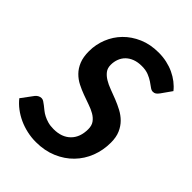

<svg xmlns="http://www.w3.org/2000/svg" viewBox="-217 -833 944 944"><g transform="rotate(45 254.5 -361.0)"><path d="M468.5 -593Q461 -583 454.2 -578.2Q447.5 -573.5 437.5 -573.5Q427.5 -573.5 417 -581.5Q406.5 -589.5 392 -599.2Q377.5 -609 357.8 -617Q338 -625 310 -625Q282.5 -625 261.5 -617Q240.5 -609 226.2 -595Q212 -581 204.8 -562Q197.5 -543 197.5 -521Q197.5 -498 209.2 -482.8Q221 -467.5 240 -456Q259 -444.5 283.5 -435.5Q308 -426.5 333.2 -416.5Q358.5 -406.5 383 -393.5Q407.5 -380.5 426.5 -361.5Q445.5 -342.5 457.2 -315.8Q469 -289 469 -251Q469 -198 450.8 -151Q432.5 -104 398.2 -68.8Q364 -33.5 315.2 -12.8Q266.5 8 205.5 8Q174 8 143.8 1.2Q113.5 -5.5 86.2 -18Q59 -30.5 36 -48Q13 -65.5 -4 -87L42 -149Q47.5 -156 56 -160.5Q64.5 -165 73 -165Q81 -165 88.8 -160Q96.5 -155 105.8 -147.8Q115 -140.5 125.8 -131.8Q136.5 -123 150.5 -115.8Q164.5 -108.5 182 -103.5Q199.5 -98.5 222.5 -98.5Q279 -98.5 311.2 -130.5Q343.5 -162.5 343.5 -219Q343.5 -244 332 -260Q320.5 -276 301.5 -287Q282.5 -298 258.2 -306.2Q234 -314.5 209 -323.8Q184 -333 159.8 -345.2Q135.5 -357.5 116.5 -376.8Q97.5 -396 86 -424Q74.5 -452 74.5 -493Q74.5 -539.5 91.8 -582.5Q109 -625.5 141 -658.2Q173 -691 218.8 -710.8Q264.5 -730.5 322 -730.5Q351.5 -730.5 378.8 -724.5Q406 -718.5 429.5 -707.5Q453 -696.5 472.8 -681.2Q492.5 -666 507 -647.5Z"/></g></svg>

Font: Lato 2
Style: Bold Italic
Weight: 700
Italic angle: -7°
Designer: Lukasz Dziedzic with Adam Twardoch and Botio Nikoltchev
Foundry: tyPoland Lukasz Dziedzic
Version: Version 2.015; 2015-08-06; http://www.latofonts.com/